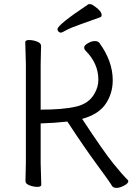

<svg xmlns="http://www.w3.org/2000/svg" viewBox="-20 -900 653 935"><path d="M468 -816Q419 -798 370.5 -781Q322 -764 302 -752.5Q282 -741 276 -741Q270 -741 265 -746Q260 -751 260 -758Q260 -779 410 -879Q412 -880 419 -880Q426 -880 440 -870Q475 -846 475 -826Q475 -819 468 -816ZM104 -18 106 -107V-589L103 -695Q103 -705 122 -705Q141 -705 160.5 -697.5Q180 -690 180 -677L178 -588V-366Q285 -366 349 -380.5Q413 -395 440 -444Q459 -476 459 -512Q459 -591 396 -654Q390 -660 390 -669.5Q390 -679 408 -689.5Q426 -700 441.5 -700Q457 -700 464 -691Q529 -602 529 -509Q529 -445 494.5 -394Q460 -343 380 -321Q486 -160 532.5 -103Q579 -46 592 -34Q605 -22 605 -18Q605 -7 584 4Q563 15 547.5 15Q532 15 526 6Q511 -19 452.5 -98Q394 -177 308 -308Q245 -301 178 -299V-106L181 0Q181 10 162 10Q143 10 123.5 2.5Q104 -5 104 -18Z"/></svg>

Font: Moon Stars Kai T
Style: Regular
Weight: 400
Designer: GuiWonder
Version: Version 1.101